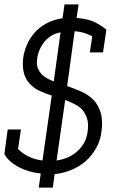

<svg xmlns="http://www.w3.org/2000/svg" viewBox="-28 -784 615 872"><path d="M380 -546H440L455 -649Q440 -662 424 -671.5Q408 -681 392 -688Q373 -695 355 -698Q337 -701 320 -703L329 -764H265L256 -701Q214 -695 181.5 -677Q149 -659 127 -633Q105 -607 92.5 -576.5Q80 -546 77 -517Q73 -475 82 -447Q91 -419 110 -401Q128 -382 153.5 -370.5Q179 -359 207 -350L165 -55Q127 -60 100 -74Q73 -88 54 -107L67 -196H7L-8 -85Q0 -68 17.5 -52.5Q35 -37 59 -24Q78 -14 103 -6.5Q128 1 157 4L148 68H212L220 7Q259 3 295.5 -12Q332 -27 361 -52Q389 -77 408.5 -111Q428 -145 433 -187Q440 -240 428.5 -275Q417 -310 394 -333Q371 -355 340 -368.5Q309 -382 277 -393L311 -642Q338 -640 357 -633.5Q376 -627 391 -619ZM370 -186Q366 -154 350.5 -129.5Q335 -105 312 -88Q294 -74 272.5 -66Q251 -58 229 -55L268 -330Q291 -321 312 -310.5Q333 -300 347 -284Q361 -267 368 -243.5Q375 -220 370 -186ZM141 -519Q144 -540 152.5 -559.5Q161 -579 175 -596Q188 -611 206 -622Q224 -633 247 -637L216 -414Q201 -420 188 -427Q175 -434 165 -443Q151 -456 144 -474Q137 -492 141 -519Z"/></svg>

Font: Josefin Slab Thin SemiBold
Style: Italic
Weight: 600
Italic angle: -12°
Version: Version 2.000